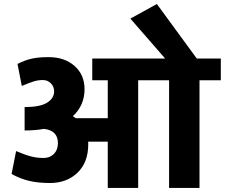

<svg xmlns="http://www.w3.org/2000/svg" viewBox="-20 -917 1098 937"><path d="M505.9 0V-225.6H410.2Q410.6 -221.2 410.6 -212.4Q410.6 -125 358.6 -74.5Q306.6 -23.9 223.6 -23.9Q166 -23.9 122.6 -34.2Q79.1 -44.4 36.6 -67.9L58.6 -179.7Q101.1 -161.6 130.9 -153.8Q160.6 -146 192.1 -146Q223.6 -146 243.2 -166Q262.7 -186 262.7 -218.3Q262.7 -279.8 194.8 -288.1Q152.8 -280.3 100.1 -280.3V-394.5Q175.8 -394.5 210 -416Q244.1 -437.5 244.1 -471.7Q244.1 -494.1 228.3 -510.3Q212.4 -526.4 189.2 -526.4Q166 -526.4 144.8 -519.8Q123.5 -513.2 86.4 -497.6L65.4 -605Q100.6 -623 133.8 -630.6Q167 -638.2 217.3 -638.2Q295.4 -638.2 344 -595Q392.6 -551.8 392.6 -481.9Q392.6 -402.3 335.4 -350.1Q339.4 -348.1 349.6 -340.3H505.9V-525.4H430.2V-631.3H786.1L616.2 -826.2L745.6 -897.5L940.4 -631.3H1057.6V-525.4H953.6V0H805.2V-525.4H654.3V0Z"/></svg>

Font: Yantramanav Black
Style: Regular
Weight: 900
Version: Version 1.001;PS 1.0;hotconv 1.0.72;makeotf.lib2.5.5900; ttf